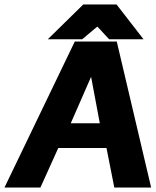

<svg xmlns="http://www.w3.org/2000/svg" viewBox="-22 -840 697 860"><path d="M467 -664H621L500 -820H351L192 -664H346L414 -721ZM295 -288 386 -496 425 -288ZM655 0 501 -654H313L-2 0H159L239 -177H455L490 0Z"/></svg>

Font: Falling Sky
Style: ExBdObl
Weight: 400
Designer: Paul D. Hunt
Foundry: Adobe Systems Incorporated
Version: Version 1.02